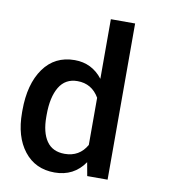

<svg xmlns="http://www.w3.org/2000/svg" viewBox="-79 -753 732 830"><g transform="rotate(10 287.0 -337.5)"><path d="M32.7 -220.7V-230Q32.7 -345.7 81.8 -414.6Q130.9 -483.4 218.3 -483.4Q293.9 -483.4 340.8 -422.9V-684.6H447.3V1H357.9L347.2 -58.1Q300.3 10.3 215.6 10.3Q130.9 10.3 81.8 -52.5Q32.7 -115.2 32.7 -220.7ZM139.2 -230V-220.7Q139.2 -152.3 165.3 -114.5Q191.4 -76.7 244.6 -76.7Q309.6 -76.7 341.3 -132.8V-339.8Q308.6 -396 245.6 -396Q192.4 -396 165.8 -351.6Q139.2 -307.1 139.2 -230Z"/></g></svg>

Font: Yantramanav Medium
Style: Regular
Weight: 500
Version: Version 1.001;PS 1.0;hotconv 1.0.72;makeotf.lib2.5.5900; ttf